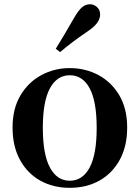

<svg xmlns="http://www.w3.org/2000/svg" viewBox="-20 -875 663 911"><path d="M311 16.2Q231.7 16.2 170.5 -18.3Q109.3 -52.8 74.5 -117Q39.6 -181.2 39.6 -269.8Q39.6 -359.1 76.8 -422Q114 -484.9 175.9 -518.4Q237.8 -551.9 311 -551.9Q385.1 -551.9 447.1 -518.8Q509 -485.6 546.2 -422.7Q583.4 -359.8 583.4 -269.8Q583.4 -180.5 548 -116.3Q512.6 -52 451.4 -17.9Q390.2 16.2 311 16.2ZM311 -17.5Q372 -17.5 405.4 -80.1Q438.7 -142.6 438.7 -268.1Q438.7 -394.2 405.4 -456.1Q372 -518 311 -518Q250.7 -518 217 -456.1Q183.2 -394.2 183.2 -268.1Q183.2 -142.6 217 -80.1Q250.7 -17.5 311 -17.5ZM244.6 -643.7Q264 -675.4 284.7 -709.7Q305.3 -743.9 334.2 -794.7Q352.5 -826.1 369.2 -840.5Q385.9 -854.8 407.4 -854.8Q425 -854.8 440.1 -841.6Q455.1 -828.4 455.1 -805.7Q455.1 -786.2 440.9 -766.5Q426.7 -746.8 395.1 -725.6Q350.3 -695.3 320.6 -672.4Q290.9 -649.6 265.2 -627.8Z"/></svg>

Font: Noto Serif SC
Style: Regular
Weight: 200
Designer: Ryoko NISHIZUKA 西塚涼子 (kana & ideographs); Frank Grießhammer (Latin, Greek & Cyrillic); Wenlong ZHANG 张文龙 (bopomofo); San
Foundry: Adobe
Version: Version 2.001;hotconv 1.1.0;makeotfexe 2.6.0